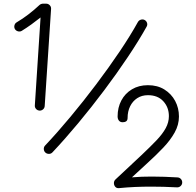

<svg xmlns="http://www.w3.org/2000/svg" viewBox="-20 -821 1051 1030"><path d="M223.4 -2.6Q231.3 4.5 242.5 4.5Q253.7 4.6 261.4 -3.7Q328.2 -74.5 399.5 -160.1Q470.8 -245.7 539.2 -336.9Q607.6 -428 666.2 -515.7Q724.9 -603.3 766.4 -677.7Q772.2 -687.7 768.8 -698.1Q765.4 -708.6 756 -713.7Q747.2 -718.5 736.4 -715.6Q725.6 -712.8 719.9 -703.1Q679.9 -630.8 622 -544.8Q564.1 -458.9 496.2 -368.8Q428.4 -278.7 357.9 -194.2Q287.4 -109.6 222 -40.3Q214.3 -32.2 215 -21.1Q215.6 -9.9 223.4 -2.6ZM191.3 -227.8Q202 -226.9 210.5 -233.9Q218.9 -240.9 219.8 -252.1L254 -773.1Q254.8 -784.5 246.9 -792.9Q239 -801.3 227.5 -801.3H210.4Q205.6 -801.3 200.2 -799.2Q194.8 -797.1 192.1 -794.4Q164.9 -768.9 133.3 -744.5Q101.7 -720.1 69.6 -701.3Q60.2 -695.9 57.5 -684.9Q54.8 -674 60.2 -664.7Q65.7 -656 76.4 -653Q87.1 -649.9 96.7 -655.5Q122.6 -671.5 148.2 -689.9Q173.8 -708.4 197.6 -727.3L166.9 -255.7Q166.1 -244.6 173.4 -236.6Q180.7 -228.6 191.3 -227.8ZM886 -198Q886 -164.5 868.9 -133.3Q851.9 -102.1 818.9 -67.6Q786 -33.1 739 11.2L599.5 141.7Q590.9 150.1 591.1 161.5Q591.3 173 598.5 181.2Q605.7 189.4 618.7 188.2Q661.1 184 703.4 182.1Q745.8 180.2 789.9 180.2Q822.7 180.2 857.4 181.1Q892.2 181.9 930.1 184.1Q941.2 184.4 949.3 176.7Q957.5 168.9 957.5 157.8Q957.5 146.7 950.2 139Q942.9 131.2 931.8 130.7Q897.3 128.7 862.7 127.4Q828 126.2 794.7 126.2Q767.7 126.2 741.2 127.1Q714.8 128 687.8 130.3L773.8 51.1Q818.1 10.9 855.8 -28.8Q893.6 -68.4 916.8 -109.8Q940 -151.2 940 -196Q940 -241.4 919.6 -279.6Q899.1 -317.7 861.9 -340.9Q824.8 -364 773.6 -364Q724.5 -364 687.8 -341.9Q651.1 -319.9 631 -282.1Q610.9 -244.2 610.9 -196.5Q610.9 -182.7 618 -173.9Q625.1 -165.2 638 -165.2Q649.9 -165.2 657.2 -170.5Q664.5 -175.9 664.5 -188.5Q664.5 -223.2 678 -250.7Q691.5 -278.2 716 -294.3Q740.5 -310.4 773.8 -310.4Q826.4 -310.4 856.2 -277.7Q886 -245.1 886 -198Z"/></svg>

Font: Mikhak VF
Style: Regular
Weight: 100
Designer: Amin Abedi
Version: Version 3.001